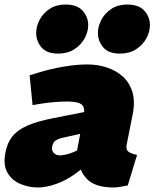

<svg xmlns="http://www.w3.org/2000/svg" viewBox="-39 -820 683 849"><path d="M526 0Q508 4 491 6.5Q474 9 463 9Q379 9 343 -31Q307 -71 308 -126L301 -151L331 -309Q338 -344 322.5 -357.5Q307 -371 259 -371Q228 -371 195 -368Q162 -365 127 -359L105 -355L92 -487L131 -499Q187 -516 243 -525.5Q299 -535 348 -535Q392 -535 432.5 -522Q473 -509 503 -482.5Q533 -456 546 -414.5Q559 -373 548 -316L521 -180Q517 -160 527.5 -150.5Q538 -141 567 -135ZM128 9Q90 9 52.5 -6Q15 -21 -5.5 -55.5Q-26 -90 -15 -146Q-7 -188 15.5 -216.5Q38 -245 82 -264.5Q126 -284 199 -298L341 -326L320 -229L243 -212Q224 -208 213.5 -202.5Q203 -197 198.5 -190Q194 -183 192 -173Q188 -155 198.5 -144Q209 -133 225 -133Q237 -133 252.5 -136.5Q268 -140 285 -147L312 -159L346 -90L293 -51Q253 -22 209 -6.5Q165 9 128 9ZM218 -583Q168 -583 144.5 -610.5Q121 -638 121 -674Q121 -704 136.5 -733Q152 -762 181 -781Q210 -800 250 -800Q302 -800 326.5 -772.5Q351 -745 351 -709Q351 -679 335 -650Q319 -621 289.5 -602Q260 -583 218 -583ZM491 -583Q441 -583 417.5 -610.5Q394 -638 394 -674Q394 -704 409.5 -733Q425 -762 454 -781Q483 -800 523 -800Q575 -800 599.5 -772.5Q624 -745 624 -709Q624 -679 608 -650Q592 -621 562.5 -602Q533 -583 491 -583Z"/></svg>

Font: REM Black
Style: Italic
Weight: 900
Italic angle: -11°
Designer: Octavio Pardo
Foundry: Ashler Design
Version: Version 1.005;gftools[0.9.28]